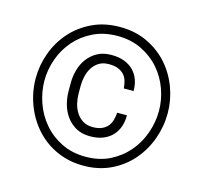

<svg xmlns="http://www.w3.org/2000/svg" viewBox="-85 -632 771 735"><g transform="rotate(15 300.0 -264.5)"><path d="M416.5 -219.2Q417 -196.3 410.2 -175.5Q403.3 -154.8 388.9 -138.9Q374.5 -123 352.3 -114Q330.1 -105 300.3 -105Q267.6 -105 244.4 -118.2Q221.2 -131.3 206.1 -152.3Q190.9 -173.3 183.8 -199.5Q176.8 -225.6 176.8 -251V-283.7Q176.8 -309.1 183.8 -334.7Q190.9 -360.4 206.1 -380.9Q221.2 -401.4 244.4 -414.3Q267.6 -427.2 300.3 -427.2Q330.1 -427.2 352.3 -418.5Q374.5 -409.7 388.9 -394.5Q403.3 -379.4 410.4 -358.9Q417.5 -338.4 417 -315.4H378.4Q377.4 -330.6 373.5 -344.2Q369.6 -357.9 360.6 -368.2Q351.6 -378.4 336.9 -384.5Q322.3 -390.6 300.3 -390.6Q276.4 -390.6 260.5 -380.6Q244.6 -370.6 234.9 -355Q225.1 -339.4 220.7 -320.6Q216.3 -301.8 216.3 -284.2V-251Q216.3 -233.4 220.7 -214.1Q225.1 -194.8 234.9 -179Q244.6 -163.1 260.5 -152.6Q276.4 -142.1 300.3 -141.6Q322.3 -141.6 336.9 -147.9Q351.6 -154.3 360.4 -165Q369.1 -175.8 373 -189.9Q377 -204.1 377.9 -219.2ZM77.1 -266.6Q77.1 -222.2 92.3 -179Q107.4 -135.7 136.5 -101.6Q165.5 -67.4 207.8 -46.1Q250 -24.9 304.2 -24.9Q358.4 -24.9 400.4 -46.1Q442.4 -67.4 471.4 -101.6Q500.5 -135.7 515.6 -179.2Q530.8 -222.7 530.8 -266.6Q530.8 -310.1 515.6 -352.5Q500.5 -395 471.4 -428.5Q442.4 -461.9 400.1 -482.7Q357.9 -503.4 304.2 -503.4Q250 -503.4 207.8 -482.7Q165.5 -461.9 136.5 -428.5Q107.4 -395 92.3 -352.5Q77.1 -310.1 77.1 -266.6ZM42.5 -266.6Q42.5 -317.9 60.3 -366.7Q78.1 -415.5 111.8 -453.9Q145.5 -492.2 194.1 -515.6Q242.7 -539.1 304.2 -539.1Q365.7 -539.1 414.3 -515.6Q462.9 -492.2 496.3 -453.9Q529.8 -415.5 547.6 -366.7Q565.4 -317.9 565.4 -266.6Q565.4 -214.4 547.6 -164.8Q529.8 -115.2 496.3 -76.2Q462.9 -37.1 414.3 -13.4Q365.7 10.3 304.2 10.3Q263.2 10.3 227.8 -0.7Q192.4 -11.7 163.3 -31Q134.3 -50.3 111.8 -76.4Q89.4 -102.5 74 -133.3Q58.6 -164.1 50.5 -198Q42.5 -231.9 42.5 -266.6Z"/></g></svg>

Font: Roboto Mono Light
Style: Regular
Weight: 300
Designer: Google
Version: Version 2.000985; 2015; ttfautohint (v1.3)